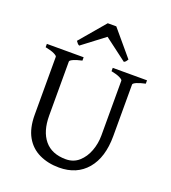

<svg xmlns="http://www.w3.org/2000/svg" viewBox="-152 -953 959 1079"><g transform="rotate(20 327.0 -413.0)"><path d="M623 -595Q590 -588 571 -579.5Q552 -571 552 -564V-256Q552 -128 491.5 -56.5Q431 15 325 15Q259 15 206.5 -10Q154 -35 125 -86.5Q96 -138 96 -217V-564Q96 -570 78 -579Q60 -588 24 -595V-615H244V-595Q212 -588 193 -579.5Q174 -571 174 -564V-241Q174 -147 217.5 -94.5Q261 -42 345 -42Q391 -42 423 -70.5Q455 -99 471.5 -143.5Q488 -188 488 -236V-564Q488 -570 470.5 -579Q453 -588 418 -595V-615H623ZM485 -689Q479 -680 476 -676Q473 -672 465 -668L331 -769L198 -668Q190 -672 187 -676Q184 -680 177 -689L306 -841H357Z"/></g></svg>

Font: ChillKai
Style: Regular
Weight: 400
Designer: ChillType
Foundry: 寒蝉字型
Version: Version 2.000